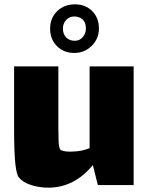

<svg xmlns="http://www.w3.org/2000/svg" viewBox="-20 -818 685 885"><path d="M596 -512V35H431L408 -57Q322 47 203 47Q161 47 123.5 35Q86 23 67 0Q56 -13 50.5 -65Q45 -117 45 -224V-512H249V-227Q249 -203 250 -171Q251 -139 257 -130Q265 -119 305 -119L324 -120Q357 -121 393 -135V-512ZM322 -574Q274 -574 242.5 -605.5Q211 -637 211 -686Q211 -735 243.5 -766.5Q276 -798 325 -798Q374 -798 405 -767Q436 -736 436 -686Q436 -640 403 -607Q370 -574 322 -574ZM322 -742Q300 -742 285 -726Q270 -710 270 -686Q270 -661 285 -645.5Q300 -630 325 -630Q347 -630 361.5 -647Q376 -664 376 -687Q376 -714 361 -728Q346 -742 322 -742Z"/></svg>

Font: Lalezar
Style: Regular
Weight: 400
Designer: Borna Izadpanah
Foundry: Borna Izadpanah
Version: Version 1.003;November 28, 2018;FontCreator 11.5.0.2421 64-b